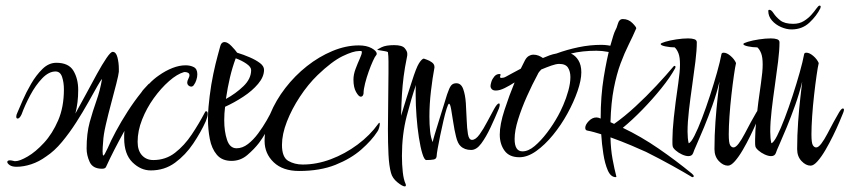

<svg xmlns="http://www.w3.org/2000/svg" viewBox="-20 -590 3031 685"><path d="M518 18Q482 18 452.5 -11Q423 -40 423 -97Q423 -104 423 -110Q423 -116 424 -123Q385 -53 358 6Q355 12 344 12Q311 12 300 -12Q289 -36 289 -60Q289 -114 300 -154Q311 -194 324 -230.5Q337 -267 344 -308Q340 -305 327 -282Q314 -259 295 -225Q276 -191 252 -153.5Q228 -116 201 -83.5Q174 -51 145 -32Q119 -13 91.5 -4Q64 5 39 5Q23 5 14.5 -1Q6 -7 6 -12Q6 -18 16 -18Q18 -18 21 -17.5Q24 -17 28 -16Q30 -15 35 -15Q50 -15 78.5 -31.5Q107 -48 137 -80.5Q167 -113 187.5 -160.5Q208 -208 208 -271Q208 -296 201.5 -315.5Q195 -335 178 -335Q154 -335 130.5 -310.5Q107 -286 88 -250.5Q69 -215 57 -182Q50 -167 43 -167Q38 -167 38 -174Q38 -180 42 -188Q48 -202 60.5 -231Q73 -260 91 -291Q109 -322 131.5 -344Q154 -366 181 -366Q225 -366 242 -337.5Q259 -309 259 -269Q259 -246 256.5 -225.5Q254 -205 249 -185Q267 -217 287 -254.5Q307 -292 326 -326.5Q345 -361 360 -383Q375 -405 382 -405Q394 -405 399 -385.5Q404 -366 404 -344V-334Q403 -323 395 -291.5Q387 -260 376.5 -221Q366 -182 357.5 -145Q349 -108 348 -85Q347 -74 346.5 -65Q346 -56 346 -50Q346 -35 349 -35Q352 -35 364 -61Q375 -87 393.5 -121.5Q412 -156 435.5 -192.5Q459 -229 484 -260Q489 -268 495.5 -274.5Q502 -281 508 -288L511 -291H512Q528 -308 547 -321Q571 -338 595.5 -347.5Q620 -357 642 -357Q659 -357 671.5 -350.5Q684 -344 684 -325Q684 -315 680.5 -304.5Q677 -294 673 -289Q669 -281 662 -281Q657 -281 652.5 -285Q648 -289 648 -296Q648 -301 652 -309Q656 -317 656 -321Q656 -328 650.5 -330.5Q645 -333 640 -333H637Q612 -326 583 -300.5Q554 -275 528.5 -239.5Q503 -204 487 -163.5Q471 -123 471 -84Q471 -53 486.5 -36Q502 -19 527 -19Q571 -19 604.5 -45Q638 -71 664 -110Q690 -149 711 -189Q712 -193 716 -193Q721 -193 721 -183Q721 -174 714 -157Q697 -119 669.5 -78Q642 -37 604.5 -9.5Q567 18 518 18Z M806 -16Q772 -16 753.5 -38Q735 -60 728.5 -94.5Q722 -129 722 -164Q722 -188 724 -209.5Q726 -231 728 -247Q733 -288 741 -326Q749 -364 756.5 -391Q764 -418 766 -426Q770 -440 781 -440Q792 -440 806 -425.5Q820 -411 826 -402Q849 -395 871 -385.5Q893 -376 907.5 -365Q922 -354 922 -341Q922 -316 901 -291Q880 -266 848 -245Q816 -224 783 -209Q780 -185 780 -161Q780 -121 790 -91Q800 -61 824 -61Q845 -61 864.5 -76Q884 -91 901 -114Q918 -137 931.5 -160.5Q945 -184 952 -200Q954 -206 961 -206Q965 -206 965 -197.5Q965 -189 953 -163Q941 -139 928.5 -117.5Q916 -96 904 -80Q887 -58 862.5 -37Q838 -16 806 -16ZM786 -237Q821 -256 848.5 -282.5Q876 -309 876 -340Q876 -351 859.5 -362.5Q843 -374 821 -382Q809 -350 800.5 -314Q792 -278 786 -237Z M1047 20Q989 20 956.5 -11Q924 -42 924 -87Q924 -135 944 -183.5Q964 -232 998 -276Q1032 -320 1075 -354Q1118 -388 1166 -408Q1214 -428 1260 -428Q1288 -428 1306 -418Q1324 -408 1324 -398Q1324 -395 1322 -393Q1318 -389 1310.5 -372.5Q1303 -356 1295.5 -335Q1288 -314 1282.5 -292.5Q1277 -271 1277 -256Q1275 -245 1267 -245Q1260 -245 1250.5 -261.5Q1241 -278 1241 -306Q1241 -324 1248.5 -344Q1256 -364 1263.5 -380.5Q1271 -397 1271 -404Q1271 -408 1267.5 -408Q1264 -408 1261 -408Q1240 -408 1202 -389.5Q1164 -371 1113 -322Q1079 -289 1050 -245Q1021 -201 1003.5 -156Q986 -111 986 -73Q986 -29 1008.5 -16Q1031 -3 1060 -3Q1110 -3 1160.5 -22Q1211 -41 1255.5 -74Q1300 -107 1330 -149Q1331 -151 1332 -151.5Q1333 -152 1333 -152Q1335 -152 1335 -148Q1335 -143 1332.5 -134Q1330 -125 1326 -120Q1306 -89 1269 -56.5Q1232 -24 1177 -2Q1122 20 1047 20Z M1424 75Q1416 75 1398 60.5Q1380 46 1375 27Q1368 2 1366 -39Q1364 -80 1364 -128Q1364 -179 1365 -232.5Q1366 -286 1366 -331Q1366 -353 1366 -371.5Q1366 -390 1364 -404Q1362 -406 1352.5 -407.5Q1343 -409 1334.5 -410.5Q1326 -412 1326 -412Q1326 -414 1341.5 -421.5Q1357 -429 1386 -429Q1415 -429 1424 -418Q1433 -407 1433 -399Q1433 -396 1433 -393Q1433 -390 1432 -387Q1424 -348 1420 -316.5Q1416 -285 1414 -252.5Q1412 -220 1411 -177Q1412 -180 1420.5 -208.5Q1429 -237 1449 -298Q1465 -349 1475 -364.5Q1485 -380 1492 -381Q1494 -380 1503 -377Q1512 -374 1521 -367.5Q1530 -361 1530 -351V-349Q1523 -312 1517.5 -265Q1512 -218 1512 -174Q1512 -146 1514.5 -122Q1517 -98 1524 -83Q1524 -87 1530.5 -109Q1537 -131 1546 -159.5Q1555 -188 1563 -214Q1571 -240 1575 -253Q1583 -277 1589.5 -285Q1596 -293 1608 -293Q1625 -293 1632.5 -272.5Q1640 -252 1642 -222Q1644 -192 1645 -162Q1646 -132 1649.5 -111.5Q1653 -91 1664 -91Q1677 -91 1691 -110.5Q1705 -130 1718.5 -156Q1732 -182 1743 -201.5Q1754 -221 1760 -221Q1763 -221 1763 -216Q1763 -212 1760 -203Q1746 -169 1730 -135Q1714 -101 1697 -78Q1680 -55 1661 -55Q1637 -55 1623 -69Q1613 -78 1607 -102.5Q1601 -127 1597 -154Q1593 -181 1589.5 -200.5Q1586 -220 1582 -220Q1579 -220 1573.5 -202.5Q1568 -185 1562 -159Q1556 -133 1550.5 -106.5Q1545 -80 1541.5 -60Q1538 -40 1538 -35Q1538 -23 1527.5 -21Q1517 -19 1501 -19Q1494 -19 1487 -41.5Q1480 -64 1474.5 -99.5Q1469 -135 1466 -175Q1463 -215 1463 -249Q1463 -260 1463 -269.5Q1463 -279 1464 -287Q1448 -241 1431 -175.5Q1414 -110 1414 -34Q1414 -3 1417 24Q1420 51 1427 66Q1428 68 1428 71Q1428 75 1424 75Z M1833 -29Q1797 -29 1780 -52.5Q1763 -76 1763 -110Q1763 -146 1780 -198Q1797 -250 1816 -296Q1799 -285 1781 -276Q1763 -267 1749 -267Q1739 -267 1734.5 -272Q1730 -277 1730 -283Q1730 -288 1733 -298Q1736 -308 1743.5 -317Q1751 -326 1762 -326Q1766 -326 1766 -323Q1766 -322 1765.5 -321.5Q1765 -321 1765 -320Q1764 -318 1764 -316Q1764 -312 1769 -312Q1772 -312 1776.5 -313Q1781 -314 1786 -317Q1796 -322 1809 -329.5Q1822 -337 1838 -345L1853 -375Q1859 -386 1867 -390.5Q1875 -395 1882 -395Q1893 -395 1901.5 -391.5Q1910 -388 1917 -383Q1928 -388 1940.5 -392.5Q1953 -397 1965 -399Q2003 -413 2044 -421.5Q2085 -430 2125 -430Q2147 -430 2170 -424Q2193 -418 2193 -405Q2193 -401 2185 -401Q2169 -401 2148.5 -405Q2128 -409 2108 -409Q2083 -409 2060 -406.5Q2037 -404 2017 -399Q2033 -392 2043.5 -375Q2054 -358 2054 -332Q2054 -304 2040.5 -265Q2027 -226 2004.5 -185Q1982 -144 1953 -108.5Q1924 -73 1893 -51Q1862 -29 1833 -29ZM1844 -50Q1865 -50 1887.5 -69Q1910 -88 1932 -117Q1954 -146 1971 -177Q1979 -191 1989.5 -215Q2000 -239 2007.5 -266Q2015 -293 2015 -315Q2015 -335 2006.5 -348.5Q1998 -362 1975 -362Q1964 -362 1947 -356Q1930 -350 1911 -342Q1907 -338 1903.5 -333.5Q1900 -329 1898 -324Q1879 -289 1860 -246.5Q1841 -204 1828.5 -164Q1816 -124 1816 -94Q1816 -50 1844 -50Z M2177 42Q2159 42 2148.5 18Q2138 -6 2132.5 -41.5Q2127 -77 2125 -111Q2112 -115 2099.5 -118.5Q2087 -122 2076 -124Q2068 -125 2068 -134Q2068 -145 2080.5 -158Q2093 -171 2108 -171L2115 -170L2123 -167V-168Q2123 -247 2134 -314.5Q2145 -382 2157.5 -427Q2170 -472 2175 -481Q2180 -489 2184.5 -505.5Q2189 -522 2202 -522Q2222 -522 2236 -508Q2250 -494 2250 -489Q2238 -461 2223 -431Q2208 -401 2194 -363.5Q2180 -326 2170 -275Q2160 -224 2158 -154L2171 -148Q2208 -174 2247 -210Q2286 -246 2321.5 -284Q2357 -322 2383 -353Q2385 -355 2387 -355Q2390 -355 2390 -351Q2390 -349 2389 -347Q2371 -314 2339.5 -275Q2308 -236 2272 -199Q2236 -162 2202 -134Q2267 -103 2329.5 -60Q2392 -17 2448 29Q2455 35 2455 38Q2455 42 2451 42Q2448 42 2446 40Q2423 26 2379 1.5Q2335 -23 2285 -48Q2268 -56 2232.5 -71Q2197 -86 2158 -100Q2159 -57 2165.5 -22Q2172 13 2179 40Q2179 42 2177 42Z M2577 1Q2560 1 2544.5 -15.5Q2529 -32 2529 -58Q2529 -107 2532.5 -155.5Q2536 -204 2540.5 -242.5Q2545 -281 2547 -299Q2537 -257 2522 -215Q2507 -173 2492 -136.5Q2477 -100 2466 -75.5Q2455 -51 2453 -44Q2449 -33 2436 -33Q2426 -33 2413 -39Q2400 -45 2390.5 -53.5Q2381 -62 2380 -68Q2379 -73 2379 -79.5Q2379 -86 2379 -93Q2379 -122 2384 -170.5Q2389 -219 2400 -294Q2406 -335 2406 -360Q2406 -386 2400.5 -400Q2395 -414 2387 -421Q2371 -421 2354 -424.5Q2337 -428 2337 -433Q2337 -436 2353.5 -441Q2370 -446 2393 -449.5Q2416 -453 2435 -453Q2449 -453 2457.5 -450Q2466 -447 2466 -439Q2466 -411 2461 -370.5Q2456 -330 2449.5 -285Q2443 -240 2438 -197Q2433 -154 2433 -120Q2433 -108 2434 -97.5Q2435 -87 2437 -79Q2445 -81 2457.5 -105.5Q2470 -130 2484.5 -168Q2499 -206 2513 -249Q2527 -292 2538 -331Q2549 -370 2554 -397Q2555 -402 2562 -402Q2573 -402 2586.5 -390.5Q2600 -379 2606 -365Q2603 -353 2598.5 -322Q2594 -291 2589.5 -251.5Q2585 -212 2582.5 -174.5Q2580 -137 2580 -111Q2580 -80 2585 -72Q2590 -64 2597 -64Q2605 -64 2615.5 -78Q2626 -92 2637 -113Q2648 -134 2659 -154.5Q2670 -175 2678.5 -189Q2687 -203 2692 -203Q2696 -203 2696 -198Q2696 -195 2693 -187Q2689 -177 2679.5 -154.5Q2670 -132 2657 -105.5Q2644 -79 2630 -55Q2616 -31 2602 -15Q2588 1 2577 1Z M2804 -485Q2786 -485 2766.5 -493.5Q2747 -502 2734 -517Q2721 -532 2721 -551Q2721 -555 2725 -555Q2732 -555 2740 -542.5Q2748 -530 2763.5 -517.5Q2779 -505 2810 -505Q2832 -505 2848 -515Q2864 -525 2875 -537.5Q2886 -550 2893 -560Q2900 -570 2904 -570Q2908 -570 2908 -566Q2908 -565 2907.5 -564Q2907 -563 2907 -561Q2894 -534 2868 -509.5Q2842 -485 2804 -485ZM2872 1Q2855 1 2839.5 -15.5Q2824 -32 2824 -58Q2824 -107 2827.5 -155.5Q2831 -204 2835.5 -242.5Q2840 -281 2842 -299Q2832 -257 2817 -215Q2802 -173 2787 -136.5Q2772 -100 2761 -75.5Q2750 -51 2748 -44Q2744 -33 2731 -33Q2721 -33 2708 -39Q2695 -45 2685.5 -53.5Q2676 -62 2675 -68Q2674 -73 2674 -79.5Q2674 -86 2674 -93Q2674 -122 2679 -170.5Q2684 -219 2695 -294Q2701 -335 2701 -360Q2701 -386 2695.5 -400Q2690 -414 2682 -421Q2666 -421 2649 -424.5Q2632 -428 2632 -433Q2632 -436 2648.5 -441Q2665 -446 2688 -449.5Q2711 -453 2730 -453Q2744 -453 2752.5 -450Q2761 -447 2761 -439Q2761 -411 2756 -370.5Q2751 -330 2744.5 -285Q2738 -240 2733 -197Q2728 -154 2728 -120Q2728 -108 2729 -97.5Q2730 -87 2732 -79Q2740 -81 2752.5 -105.5Q2765 -130 2779.5 -168Q2794 -206 2808 -249Q2822 -292 2833 -331Q2844 -370 2849 -397Q2850 -402 2857 -402Q2868 -402 2881.5 -390.5Q2895 -379 2901 -365Q2898 -353 2893.5 -322Q2889 -291 2884.5 -251.5Q2880 -212 2877.5 -174.5Q2875 -137 2875 -111Q2875 -80 2880 -72Q2885 -64 2892 -64Q2900 -64 2910.5 -78Q2921 -92 2932 -113Q2943 -134 2954 -154.5Q2965 -175 2973.5 -189Q2982 -203 2987 -203Q2991 -203 2991 -198Q2991 -195 2988 -187Q2984 -177 2974.5 -154.5Q2965 -132 2952 -105.5Q2939 -79 2925 -55Q2911 -31 2897 -15Q2883 1 2872 1Z"/></svg>

Font: Comforter
Style: Regular
Weight: 400
Designer: Robert E. Leuschke
Foundry: Robert E. Leuschke
Version: Version 1.013; ttfautohint (v1.8.3)